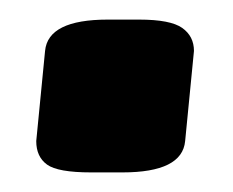

<svg xmlns="http://www.w3.org/2000/svg" viewBox="-20 -174 238 196"><path d="M122 -154Q154 -154 166 -145.5Q178 -137 178 -122L169 -30Q166 2 105 2H73Q39 2 28 -6Q17 -14 17 -30L26 -122Q29 -154 90 -154Z"/></svg>

Font: Asap VF Beta
Style: Italic
Weight: 400
Italic angle: -6°
Designer: Pablo Cosgaya
Foundry: Pablo Cosgaya
Version: Version 1.007